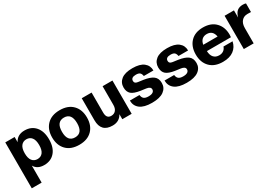

<svg xmlns="http://www.w3.org/2000/svg" viewBox="46 -1454 3703 2578"><g transform="rotate(-30 1898.0 -165.0)"><path d="M346.2 9.8Q241.2 9.8 196.8 -67.9V195.8H43.9V-516.1H189V-436Q234.4 -525.9 346.2 -525.9Q451.2 -525.9 512.7 -454.8Q574.2 -383.8 574.2 -257.8Q574.2 -132.3 512.9 -61.3Q451.7 9.8 346.2 9.8ZM420.9 -257.8Q420.9 -335 391.1 -373Q361.3 -411.1 309.1 -411.1Q256.8 -411.1 226.8 -372.8Q196.8 -334.5 196.8 -257.8Q196.8 -181.2 226.8 -143.1Q256.8 -105 309.1 -105Q361.3 -105 391.1 -143.1Q420.9 -181.2 420.9 -257.8Z M1090.6 -62.7Q1019.5 9.8 891.6 9.8Q763.7 9.8 692.6 -62.7Q621.6 -135.3 621.6 -257.8Q621.6 -380.4 692.6 -453.1Q763.7 -525.9 891.6 -525.9Q1019.5 -525.9 1090.6 -453.1Q1161.6 -380.4 1161.6 -257.8Q1161.6 -135.3 1090.6 -62.7ZM1008.8 -257.8Q1008.8 -411.1 891.6 -411.1Q774.4 -411.1 774.4 -257.8Q774.4 -105 891.6 -105Q1008.8 -105 1008.8 -257.8Z M1407.7 9.8Q1229.5 9.8 1229.5 -174.8V-516.1H1382.3V-205.1Q1382.3 -112.8 1456.5 -112.8Q1501 -112.8 1526.9 -143.1Q1552.7 -173.3 1552.7 -228V-516.1H1705.6V0H1560.5V-78.1Q1513.2 9.8 1407.7 9.8Z M2018.6 9.8Q1895.5 9.8 1834.5 -37.1Q1773.4 -84 1773.4 -166H1922.4Q1926.8 -127 1949.2 -107.9Q1971.7 -88.9 2020.5 -88.9Q2066.4 -88.9 2088.4 -104.5Q2110.4 -120.1 2110.4 -146Q2110.4 -187.5 2045.4 -196.8L1963.4 -208Q1866.7 -222.2 1827.1 -257.1Q1787.6 -292 1787.6 -359.9Q1787.6 -435.1 1845.2 -480.5Q1902.8 -525.9 2018.6 -525.9Q2134.8 -525.9 2192.1 -480.2Q2249.5 -434.6 2249.5 -357.9H2100.6Q2096.2 -391.1 2078.4 -408.9Q2060.5 -426.8 2016.6 -426.8Q1940.4 -426.8 1940.4 -373Q1940.4 -352.5 1952.1 -341.8Q1963.9 -331.1 1989.7 -327.1L2070.3 -315.9Q2168.9 -301.3 2216.3 -265.6Q2263.7 -230 2263.7 -155.8Q2263.7 -80.6 2202.4 -35.4Q2141.1 9.8 2018.6 9.8Z M2556.2 9.8Q2433.1 9.8 2372.1 -37.1Q2311 -84 2311 -166H2460Q2464.4 -127 2486.8 -107.9Q2509.3 -88.9 2558.1 -88.9Q2604 -88.9 2626 -104.5Q2647.9 -120.1 2647.9 -146Q2647.9 -187.5 2583 -196.8L2501 -208Q2404.3 -222.2 2364.7 -257.1Q2325.2 -292 2325.2 -359.9Q2325.2 -435.1 2382.8 -480.5Q2440.4 -525.9 2556.2 -525.9Q2672.4 -525.9 2729.7 -480.2Q2787.1 -434.6 2787.1 -357.9H2638.2Q2633.8 -391.1 2616 -408.9Q2598.1 -426.8 2554.2 -426.8Q2478 -426.8 2478 -373Q2478 -352.5 2489.7 -341.8Q2501.5 -331.1 2527.3 -327.1L2607.9 -315.9Q2706.5 -301.3 2753.9 -265.6Q2801.3 -230 2801.3 -155.8Q2801.3 -80.6 2740 -35.4Q2678.7 9.8 2556.2 9.8Z M3118.7 9.8Q2990.7 9.8 2919.7 -62.7Q2848.6 -135.3 2848.6 -257.8Q2848.6 -379.9 2918.2 -452.9Q2987.8 -525.9 3112.8 -525.9Q3237.3 -525.9 3306.9 -453.1Q3376.5 -380.4 3376.5 -262.2Q3376.5 -244.1 3373.5 -224.1H3001.5Q3003.4 -159.7 3034.2 -125.7Q3064.9 -91.8 3118.7 -91.8Q3158.7 -91.8 3186.3 -111.6Q3213.9 -131.3 3224.6 -166H3365.7Q3348.6 -83.5 3286.1 -36.9Q3223.6 9.8 3118.7 9.8ZM3112.8 -423.8Q3066.4 -423.8 3038.1 -397.7Q3009.8 -371.6 3001.5 -321.8H3223.6Q3206.1 -423.8 3112.8 -423.8Z M3597.2 0H3444.3V-516.1H3589.4V-404.8Q3607.9 -469.7 3641.6 -496.3Q3675.3 -522.9 3728.5 -522.9Q3759.3 -522.9 3776.4 -516.1V-382.8L3722.2 -383.8Q3664.6 -383.8 3630.9 -344.7Q3597.2 -305.7 3597.2 -235.8Z"/></g></svg>

Font: Creato Display ExtraBold
Style: Regular
Weight: 800
Version: Version 1.000